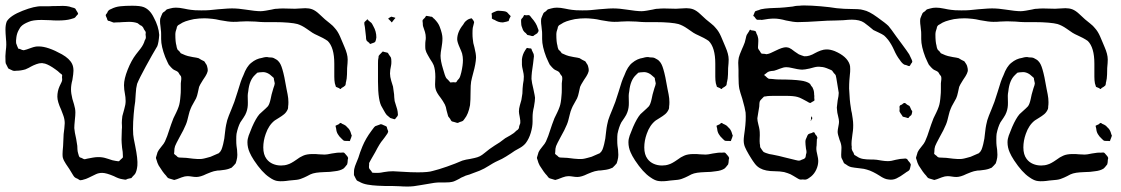

<svg xmlns="http://www.w3.org/2000/svg" viewBox="-23 -617 4105 703"><path d="M553 -448Q535 -418 511 -374Q487 -330 479 -310Q475 -295 474 -274.5Q473 -254 472 -245Q469 -228 466.5 -199Q464 -170 464 -145Q464 -122 467 -108Q468 -102 472 -83Q482 -34 480 -11Q478 9 472 19Q471 21 463 29L458 35Q455 36 450.5 36.5Q446 37 444 38Q442 39 440 40Q438 41 436 41Q433 41 430 40Q427 39 424 39Q411 37 394 28Q366 16 351 16Q339 16 329 20.5Q319 25 301 34Q294 38 278 42L270 43Q268 42 260 37Q254 35 252 33Q249 31 247.5 28.5Q246 26 245 25Q233 5 231 2Q227 -4 218.5 -16.5Q210 -29 207 -40Q206 -44 206 -53Q206 -62 208 -82L210 -126Q211 -134 212.5 -146.5Q214 -159 214 -166Q214 -181 208 -196.5Q202 -212 201 -215Q187 -245 187 -263Q187 -283 195 -301Q197 -306 200 -311.5Q203 -317 204 -321Q205 -324 204.5 -328.5Q204 -333 204 -335Q204 -336 204.5 -339Q205 -342 204 -343Q203 -345 200.5 -346.5Q198 -348 197 -349Q189 -357 180 -363Q158 -379 142 -384Q139 -384 136 -385Q133 -386 131 -386Q120 -386 110 -382Q104 -380 99 -377.5Q94 -375 90 -373Q84 -369 70 -363Q53 -358 37 -358Q35 -358 31.5 -357.5Q28 -357 26 -358Q24 -358 20.5 -360Q17 -362 14 -363Q13 -364 11 -364.5Q9 -365 7 -367L3 -375L-2 -385Q-3 -389 -3 -399Q-4 -409 -2 -429Q0 -445 0 -453Q0 -466 -1 -473Q-3 -497 -3 -509Q-3 -527 2 -539Q15 -560 59.5 -577.5Q104 -595 129 -594H155Q168 -595 193 -595Q223 -597 240 -590Q241 -590 246 -588.5Q251 -587 253 -585L257 -578Q258 -577 260.5 -572.5Q263 -568 263 -566Q262 -564 255 -557Q255 -556 253 -554Q251 -552 249 -551Q247 -550 236 -547Q219 -542 189 -542Q172 -542 162 -543L129 -544Q97 -544 82 -537Q62 -529 54 -520Q52 -519 45 -506Q39 -495 37 -481Q35 -467 36 -459L40 -448Q41 -447 42 -443.5Q43 -440 44 -439Q45 -438 49 -438Q59 -433 64 -433Q66 -433 75 -436Q81 -438 90.5 -441.5Q100 -445 106 -446Q110 -447 119 -447Q152 -447 204 -418Q232 -402 241 -383Q246 -373 246 -358Q246 -348 242 -324Q237 -306 237 -290Q237 -275 242 -255Q243 -251 248 -235Q253 -219 253 -205Q253 -195 251 -177Q249 -157 249 -148Q250 -134 256 -108L260 -83Q260 -79 260.5 -70.5Q261 -62 263 -56Q266 -44 268 -42Q269 -41 271.5 -40Q274 -39 275 -39L285 -34Q290 -34 296 -36Q300 -37 317.5 -40Q335 -43 350 -41Q358 -40 364 -38Q370 -36 374 -35Q390 -29 400 -28Q402 -28 406.5 -27Q411 -26 413 -27Q413 -27 419 -33Q420 -34 423 -36.5Q426 -39 427 -41V-45Q427 -61 424 -76Q422 -96 422 -106L423 -142Q424 -151 423.5 -157Q423 -163 423 -167Q423 -176 425 -192Q427 -201 432 -217.5Q437 -234 437 -247Q437 -261 434 -276Q433 -281 432 -288.5Q431 -296 431 -305Q431 -328 444.5 -362Q458 -396 475 -418Q480 -424 491.5 -439Q503 -454 507 -469Q511 -475 511 -479Q511 -486 510 -490Q510 -492 510.5 -495.5Q511 -499 510 -501Q510 -501 504 -510Q502 -516 499 -519Q496 -523 490 -525L481 -532Q468 -537 449 -537L425 -536Q417 -535 402 -535Q400 -535 396.5 -534.5Q393 -534 391 -535Q385 -537 378 -540Q377 -540 374.5 -540.5Q372 -541 371 -543Q370 -544 369 -548Q368 -552 367 -553Q364 -559 364 -562Q364 -563 366 -565.5Q368 -568 369 -569Q372 -577 375 -579Q378 -582 384 -584Q399 -592 417.5 -594Q436 -596 461 -596Q490 -596 503 -591Q526 -582 540 -553Q558 -520 560 -489Q558 -461 553 -448Z M1235 0Q1223 8 1203 10Q1185 13 1167 13Q1163 13 1148.5 14Q1134 15 1123 18Q1115 20 1101 28Q1089 34 1083 36Q1072 41 1057 42Q1042 43 1036 44Q1010 48 995 46Q981 45 963 32Q936 14 907 -30Q896 -47 891 -59Q883 -77 883 -96Q883 -108 887.5 -120.5Q892 -133 900 -152Q914 -184 927 -199L950 -220Q958 -228 958 -228Q964 -236 968 -255Q970 -268 978 -294Q983 -307 983 -312Q983 -314 980 -326Q980 -330 979 -332Q977 -334 974.5 -336Q972 -338 971 -339Q959 -351 943 -353H940L926 -352Q925 -351 923 -351.5Q921 -352 920 -351Q919 -351 910 -342Q890 -323 886 -283Q884 -273 884 -266Q884 -261 884.5 -241.5Q885 -222 879 -206Q876 -197 868.5 -186Q861 -175 857 -169Q848 -152 843 -127Q842 -120 842 -105Q842 -91 843 -83Q844 -77 845 -68.5Q846 -60 846 -50Q846 -40 843 -29L840 -19L833 -11Q825 -3 825 -3Q823 -2 815 1Q804 5 782 7Q778 7 773 7.5Q768 8 760 10Q752 12 733 20Q711 31 696 31Q688 31 679.5 29.5Q671 28 663 28Q654 28 642 32.5Q630 37 625 39Q616 42 615 42Q614 42 605 39L595 36Q592 35 589 31.5Q586 28 585 26Q574 15 558 -11Q553 -20 550 -32Q548 -36 548 -40Q548 -41 551 -50L554 -60Q557 -67 567 -79Q578 -92 581 -99Q589 -116 598 -145Q602 -158 612 -184Q616 -192 622 -204.5Q628 -217 631 -226Q636 -239 638 -268Q639 -276 639 -290V-312Q642 -330 640 -336Q640 -338 637.5 -340.5Q635 -343 634 -345Q631 -351 629 -353Q626 -356 620 -358.5Q614 -361 610 -364Q604 -369 595 -380Q593 -383 582 -408Q567 -447 567 -474V-491Q567 -502 566 -507Q566 -512 564.5 -521.5Q563 -531 563 -539Q563 -546 564 -550L568 -560Q571 -568 572 -569Q573 -571 581 -576Q587 -583 589 -583Q591 -584 594.5 -584.5Q598 -585 600 -586Q610 -589 621 -589Q634 -589 650.5 -585.5Q667 -582 676 -581Q688 -579 714 -579Q735 -579 745 -580L775 -583Q817 -587 837 -586Q847 -586 875 -582Q913 -576 931 -576Q938 -576 950 -578Q964 -580 972 -582Q976 -583 981 -584Q986 -585 993 -585Q1000 -586 1014 -586L1057 -585Q1066 -585 1075.5 -586Q1085 -587 1095 -587Q1109 -587 1120 -583Q1133 -578 1147 -564.5Q1161 -551 1167 -546Q1174 -540 1185.5 -531Q1197 -522 1203 -514Q1214 -502 1222 -483.5Q1230 -465 1232 -460Q1233 -457 1238.5 -444.5Q1244 -432 1247 -420.5Q1250 -409 1250 -399Q1250 -388 1248 -368Q1248 -361 1247.5 -344.5Q1247 -328 1244 -317Q1243 -315 1243 -311.5Q1243 -308 1241 -304Q1236 -299 1228 -295Q1224 -291 1224 -291Q1222 -291 1221 -292Q1220 -293 1219 -294Q1208 -298 1207 -299Q1206 -301 1205 -305.5Q1204 -310 1203 -312Q1201 -323 1201 -336Q1201 -349 1201 -353V-384Q1201 -443 1177 -467Q1170 -472 1159 -478Q1152 -482 1140.5 -487Q1129 -492 1121 -497Q1115 -501 1098.5 -512.5Q1082 -524 1066 -529Q1055 -532 1033 -534Q1010 -536 982 -536Q954 -536 945 -536Q934 -536 912 -538L881 -539L855 -538Q847 -537 831 -537Q815 -537 783 -543Q766 -547 755 -548Q735 -550 726 -550Q707 -550 687 -547Q668 -543 656.5 -539Q645 -535 635 -528Q633 -527 630.5 -525.5Q628 -524 627 -522Q624 -519 624 -514Q619 -501 619 -491Q619 -463 623 -450Q623 -448 624 -444Q625 -440 626 -438Q627 -434 633 -430L639 -422Q641 -421 655 -415Q661 -412 683 -408Q697 -406 704 -404L714 -398L724 -393Q726 -392 728 -388Q730 -384 732 -382Q735 -378 737 -367Q737 -365 737.5 -362Q738 -359 737 -355Q736 -351 734.5 -348Q733 -345 732 -343Q731 -340 720 -324Q708 -305 706 -299Q704 -291 701.5 -278.5Q699 -266 695 -257Q691 -249 684.5 -238Q678 -227 675 -219Q671 -210 668 -197Q665 -184 663 -177Q660 -164 648 -140Q642 -128 634 -114Q621 -90 618 -82Q615 -74 615 -60Q615 -59 614.5 -56.5Q614 -54 615 -53Q617 -51 618.5 -50Q620 -49 621 -48Q623 -47 625 -44.5Q627 -42 630 -41Q632 -40 638 -40L659 -39Q666 -38 684 -36Q702 -34 715 -35Q723 -36 733.5 -39Q744 -42 748 -43L771 -53L778 -56Q785 -62 788 -69.5Q791 -77 794 -89Q799 -108 801 -133Q803 -151 805 -160Q808 -177 815 -194Q822 -211 824 -216L835 -244L847 -281Q859 -323 868 -341Q880 -374 897 -387Q915 -402 936 -405Q952 -410 961 -407Q964 -407 970.5 -406.5Q977 -406 980 -404Q984 -402 989 -399Q994 -396 997 -392Q1005 -384 1011 -363Q1018 -340 1026 -292Q1027 -287 1030 -272Q1033 -257 1033 -243Q1033 -233 1032 -228Q1032 -221 1031 -218Q1026 -206 1017.5 -199Q1009 -192 999 -186Q989 -180 983 -176Q961 -159 950 -127Q941 -102 941 -77Q941 -51 953 -35Q962 -23 976 -17Q990 -11 1006 -11Q1020 -11 1031 -15Q1042 -18 1062 -32Q1075 -42 1087 -47Q1100 -53 1122 -53Q1137 -53 1144 -52L1166 -51Q1174 -51 1192 -55Q1214 -59 1224 -58Q1226 -58 1231 -58.5Q1236 -59 1238 -57Q1240 -55 1242 -52.5Q1244 -50 1245 -49Q1246 -48 1248 -45.5Q1250 -43 1251 -40Q1252 -39 1251.5 -37.5Q1251 -36 1251 -35Q1250 -32 1250 -27Q1250 -22 1248 -15Q1238 -2 1235 0ZM1257 -141Q1259 -138 1260 -135Q1261 -132 1262 -129Q1262 -127 1265 -121Q1265 -119 1263 -114Q1261 -109 1260 -106Q1259 -105 1259 -103.5Q1259 -102 1258 -101Q1256 -100 1254.5 -100.5Q1253 -101 1252 -101H1244Q1238 -101 1236 -102Q1235 -102 1228 -109Q1209 -126 1208 -145Q1208 -147 1206.5 -151.5Q1205 -156 1206 -157Q1207 -158 1211.5 -159.5Q1216 -161 1217 -162Q1222 -167 1224 -167Q1226 -167 1229 -164Q1237 -161 1244 -156Q1246 -153 1250.5 -149Q1255 -145 1257 -141Z M1832 -573Q1834 -572 1836.5 -569Q1839 -566 1840 -565Q1847 -558 1847 -558L1843 -550Q1842 -549 1841 -545Q1840 -541 1839 -540Q1838 -539 1836 -539Q1834 -539 1833 -538Q1821 -535 1819 -535H1816Q1802 -535 1788 -544Q1787 -544 1783 -546Q1779 -548 1778 -549V-558L1777 -567Q1777 -569 1780 -570Q1783 -571 1784 -572Q1787 -573 1790 -574.5Q1793 -576 1796 -577Q1801 -578 1805 -577.5Q1809 -577 1813 -577Q1816 -577 1822.5 -576Q1829 -575 1832 -573ZM1933 -488Q1930 -485 1929 -485H1927Q1922 -485 1918 -487L1908 -489L1902 -496Q1897 -499 1894 -504Q1892 -506 1890.5 -511Q1889 -516 1888 -518Q1885 -524 1885 -537V-545Q1886 -548 1892 -554L1896 -562L1904 -561Q1906 -561 1910 -561.5Q1914 -562 1915 -561Q1918 -559 1920 -556Q1922 -553 1923 -552Q1941 -532 1946 -514Q1949 -508 1949 -504Q1949 -502 1944 -495ZM1713 -536 1712 -531 1708 -515Q1707 -508 1707 -495Q1707 -482 1708 -475Q1709 -459 1714 -444Q1720 -420 1720 -406Q1719 -383 1710 -351Q1704 -329 1702 -318Q1700 -306 1700 -283Q1700 -249 1698 -232Q1692 -199 1678 -182Q1677 -181 1675 -178Q1673 -175 1671 -174Q1670 -173 1660 -170Q1658 -169 1656 -168Q1654 -167 1651 -167Q1650 -167 1641 -170Q1639 -171 1635.5 -171.5Q1632 -172 1631 -173Q1629 -174 1625 -182L1618 -191Q1617 -194 1612 -213Q1610 -226 1606 -234Q1603 -240 1598.5 -247Q1594 -254 1591 -258Q1575 -278 1572 -291Q1570 -297 1570 -308L1571 -335Q1571 -361 1565 -378Q1562 -386 1551 -402Q1549 -406 1543 -416Q1537 -426 1535 -435Q1534 -439 1534 -449Q1534 -462 1535 -468Q1536 -472 1536 -479Q1536 -490 1533 -500Q1532 -504 1529.5 -510.5Q1527 -517 1526 -521Q1525 -524 1525 -532L1524 -541Q1524 -544 1528.5 -548Q1533 -552 1534 -554Q1535 -555 1535.5 -556.5Q1536 -558 1538 -559L1550 -557Q1552 -556 1555 -556Q1558 -556 1559 -555Q1561 -554 1563 -551.5Q1565 -549 1567 -548Q1582 -533 1587 -519Q1597 -493 1597 -477Q1597 -467 1596 -459Q1595 -451 1594 -445Q1590 -423 1590 -413Q1590 -394 1599 -365Q1606 -339 1611 -331Q1611 -331 1619 -323L1626 -315L1637 -316Q1638 -316 1642 -315.5Q1646 -315 1647 -316Q1649 -317 1652 -323Q1659 -330 1660 -333Q1662 -337 1663.5 -343Q1665 -349 1666 -352Q1672 -378 1672 -397Q1672 -409 1669 -421Q1666 -430 1661 -441Q1651 -463 1651 -473Q1651 -500 1673 -527Q1674 -529 1677 -533.5Q1680 -538 1683 -540Q1691 -548 1704 -550Q1705 -549 1708.5 -544.5Q1712 -540 1713 -536ZM1421 -553Q1422 -552 1423 -552.5Q1424 -553 1424 -552Q1425 -551 1423.5 -549.5Q1422 -548 1421 -547Q1418 -544 1414 -538L1412 -535Q1411 -535 1409.5 -536.5Q1408 -538 1408 -539Q1400 -547 1400 -547Q1398 -547 1398 -548Q1398 -548 1400 -550Q1403 -553 1410 -556ZM1350 -463Q1348 -461 1338 -458Q1334 -456 1333 -456Q1332 -456 1330.5 -457.5Q1329 -459 1329 -460Q1327 -462 1324 -464Q1321 -466 1319 -469Q1317 -473 1317 -483Q1316 -492 1315 -500.5Q1314 -509 1313 -518Q1310 -531 1311 -535Q1312 -537 1315.5 -540Q1319 -543 1320 -544Q1320 -546 1322 -546Q1324 -546 1326 -542L1337 -533Q1339 -531 1344 -521Q1355 -502 1355 -480Q1355 -478 1353.5 -471.5Q1352 -465 1350 -463ZM1932 -226Q1927 -206 1927 -188V-172Q1927 -153 1920.5 -131Q1914 -109 1902 -93Q1893 -82 1879 -74.5Q1865 -67 1862 -65Q1856 -61 1848 -55.5Q1840 -50 1830 -44Q1820 -37 1791 -24Q1783 -20 1767 -10Q1750 1 1733 8Q1729 10 1701 20Q1697 22 1689 24Q1681 26 1676 29Q1670 31 1665.5 33.5Q1661 36 1658 38Q1654 40 1646 44Q1638 48 1632 49Q1624 51 1608 51H1587Q1570 51 1540 57L1516 61Q1491 66 1470 66Q1451 66 1442 65L1412 64H1387Q1381 64 1360.5 63Q1340 62 1323 59Q1305 56 1292 48Q1286 46 1283 43Q1282 42 1279 36Q1278 33 1276 30Q1274 27 1273 24V18Q1273 6 1274 2Q1276 -8 1281.5 -20.5Q1287 -33 1289 -39Q1291 -46 1295.5 -59Q1300 -72 1304 -81Q1316 -110 1337 -138Q1339 -140 1343 -146Q1347 -152 1351 -155Q1354 -156 1358 -157.5Q1362 -159 1365 -160Q1366 -160 1369 -161.5Q1372 -163 1373 -162Q1375 -162 1383 -158Q1384 -158 1388 -156Q1392 -154 1393 -153L1395 -145Q1395 -144 1397 -140Q1399 -136 1398 -134Q1397 -131 1396 -129Q1395 -127 1394 -126Q1386 -114 1378 -104Q1368 -93 1351 -60L1336 -34Q1335 -32 1333 -28.5Q1331 -25 1329 -21Q1328 -18 1328.5 -15.5Q1329 -13 1328 -10V-4Q1328 1 1337 10Q1339 15 1340 15Q1343 16 1354 16H1358Q1366 16 1372 15Q1378 14 1383 13Q1400 10 1416 10Q1423 10 1452 12Q1481 14 1507 14Q1546 14 1561 9Q1582 4 1613.5 -7Q1645 -18 1670 -29Q1683 -33 1698 -35Q1703 -36 1714.5 -38.5Q1726 -41 1734 -45Q1742 -49 1752 -57.5Q1762 -66 1769 -71Q1771 -73 1788 -84L1807 -96L1827 -111Q1832 -114 1845.5 -121.5Q1859 -129 1867 -138Q1874 -142 1876 -146Q1878 -150 1878 -155L1882 -166Q1883 -174 1880 -188.5Q1877 -203 1877 -209Q1877 -219 1880.5 -231.5Q1884 -244 1886 -251L1889 -270Q1890 -274 1890 -282Q1890 -291 1892 -309Q1895 -323 1895 -337Q1895 -345 1891.5 -359.5Q1888 -374 1888 -380V-400Q1890 -418 1900 -433Q1901 -434 1903 -437.5Q1905 -441 1906 -441Q1907 -442 1910 -441Q1913 -440 1914 -440Q1921 -440 1922 -439Q1924 -437 1924 -434Q1925 -431 1927.5 -426.5Q1930 -422 1931 -419L1932 -411Q1932 -409 1929 -385Q1923 -349 1923 -328Q1924 -315 1930 -291Q1936 -263 1936 -259Q1936 -248 1932 -226ZM1393 -196Q1388 -202 1383 -211.5Q1378 -221 1376 -224Q1361 -246 1361 -318V-368V-385Q1361 -397 1362 -402Q1363 -404 1363 -408Q1363 -412 1364 -413Q1365 -415 1374 -424Q1378 -428 1378 -428Q1379 -429 1380.5 -428Q1382 -427 1383 -427Q1385 -426 1389.5 -425.5Q1394 -425 1396 -424Q1398 -423 1401 -417L1408 -407Q1410 -403 1410 -391Q1410 -382 1409 -378Q1405 -360 1405 -348Q1405 -336 1409.5 -321Q1414 -306 1416 -300Q1418 -289 1420 -271Q1420 -263 1422 -247Q1424 -239 1428 -227.5Q1432 -216 1433 -208L1434 -197Q1434 -192 1425 -183Q1425 -181 1423 -181Q1422 -180 1421 -180.5Q1420 -181 1419 -181L1406 -185Q1403 -188 1399.5 -190.5Q1396 -193 1393 -196Z M2630 0Q2618 8 2598 10Q2580 13 2562 13Q2558 13 2543.5 14Q2529 15 2518 18Q2510 20 2496 28Q2484 34 2478 36Q2467 41 2452 42Q2437 43 2431 44Q2405 48 2390 46Q2376 45 2358 32Q2331 14 2302 -30Q2291 -47 2286 -59Q2278 -77 2278 -96Q2278 -108 2282.5 -120.5Q2287 -133 2295 -152Q2309 -184 2322 -199L2345 -220Q2353 -228 2353 -228Q2359 -236 2363 -255Q2365 -268 2373 -294Q2378 -307 2378 -312Q2378 -314 2375 -326Q2375 -330 2374 -332Q2372 -334 2369.5 -336Q2367 -338 2366 -339Q2354 -351 2338 -353H2335L2321 -352Q2320 -351 2318 -351.5Q2316 -352 2315 -351Q2314 -351 2305 -342Q2285 -323 2281 -283Q2279 -273 2279 -266Q2279 -261 2279.5 -241.5Q2280 -222 2274 -206Q2271 -197 2263.5 -186Q2256 -175 2252 -169Q2243 -152 2238 -127Q2237 -120 2237 -105Q2237 -91 2238 -83Q2239 -77 2240 -68.5Q2241 -60 2241 -50Q2241 -40 2238 -29L2235 -19L2228 -11Q2220 -3 2220 -3Q2218 -2 2210 1Q2199 5 2177 7Q2173 7 2168 7.5Q2163 8 2155 10Q2147 12 2128 20Q2106 31 2091 31Q2083 31 2074.5 29.5Q2066 28 2058 28Q2049 28 2037 32.5Q2025 37 2020 39Q2011 42 2010 42Q2009 42 2000 39L1990 36Q1987 35 1984 31.5Q1981 28 1980 26Q1969 15 1953 -11Q1948 -20 1945 -32Q1943 -36 1943 -40Q1943 -41 1946 -50L1949 -60Q1952 -67 1962 -79Q1973 -92 1976 -99Q1984 -116 1993 -145Q1997 -158 2007 -184Q2011 -192 2017 -204.5Q2023 -217 2026 -226Q2031 -239 2033 -268Q2034 -276 2034 -290V-312Q2037 -330 2035 -336Q2035 -338 2032.5 -340.5Q2030 -343 2029 -345Q2026 -351 2024 -353Q2021 -356 2015 -358.5Q2009 -361 2005 -364Q1999 -369 1990 -380Q1988 -383 1977 -408Q1962 -447 1962 -474V-491Q1962 -502 1961 -507Q1961 -512 1959.5 -521.5Q1958 -531 1958 -539Q1958 -546 1959 -550L1963 -560Q1966 -568 1967 -569Q1968 -571 1976 -576Q1982 -583 1984 -583Q1986 -584 1989.5 -584.5Q1993 -585 1995 -586Q2005 -589 2016 -589Q2029 -589 2045.5 -585.5Q2062 -582 2071 -581Q2083 -579 2109 -579Q2130 -579 2140 -580L2170 -583Q2212 -587 2232 -586Q2242 -586 2270 -582Q2308 -576 2326 -576Q2333 -576 2345 -578Q2359 -580 2367 -582Q2371 -583 2376 -584Q2381 -585 2388 -585Q2395 -586 2409 -586L2452 -585Q2461 -585 2470.5 -586Q2480 -587 2490 -587Q2504 -587 2515 -583Q2528 -578 2542 -564.5Q2556 -551 2562 -546Q2569 -540 2580.5 -531Q2592 -522 2598 -514Q2609 -502 2617 -483.5Q2625 -465 2627 -460Q2628 -457 2633.5 -444.5Q2639 -432 2642 -420.5Q2645 -409 2645 -399Q2645 -388 2643 -368Q2643 -361 2642.5 -344.5Q2642 -328 2639 -317Q2638 -315 2638 -311.5Q2638 -308 2636 -304Q2631 -299 2623 -295Q2619 -291 2619 -291Q2617 -291 2616 -292Q2615 -293 2614 -294Q2603 -298 2602 -299Q2601 -301 2600 -305.5Q2599 -310 2598 -312Q2596 -323 2596 -336Q2596 -349 2596 -353V-384Q2596 -443 2572 -467Q2565 -472 2554 -478Q2547 -482 2535.5 -487Q2524 -492 2516 -497Q2510 -501 2493.5 -512.5Q2477 -524 2461 -529Q2450 -532 2428 -534Q2405 -536 2377 -536Q2349 -536 2340 -536Q2329 -536 2307 -538L2276 -539L2250 -538Q2242 -537 2226 -537Q2210 -537 2178 -543Q2161 -547 2150 -548Q2130 -550 2121 -550Q2102 -550 2082 -547Q2063 -543 2051.5 -539Q2040 -535 2030 -528Q2028 -527 2025.5 -525.5Q2023 -524 2022 -522Q2019 -519 2019 -514Q2014 -501 2014 -491Q2014 -463 2018 -450Q2018 -448 2019 -444Q2020 -440 2021 -438Q2022 -434 2028 -430L2034 -422Q2036 -421 2050 -415Q2056 -412 2078 -408Q2092 -406 2099 -404L2109 -398L2119 -393Q2121 -392 2123 -388Q2125 -384 2127 -382Q2130 -378 2132 -367Q2132 -365 2132.5 -362Q2133 -359 2132 -355Q2131 -351 2129.5 -348Q2128 -345 2127 -343Q2126 -340 2115 -324Q2103 -305 2101 -299Q2099 -291 2096.5 -278.5Q2094 -266 2090 -257Q2086 -249 2079.5 -238Q2073 -227 2070 -219Q2066 -210 2063 -197Q2060 -184 2058 -177Q2055 -164 2043 -140Q2037 -128 2029 -114Q2016 -90 2013 -82Q2010 -74 2010 -60Q2010 -59 2009.5 -56.5Q2009 -54 2010 -53Q2012 -51 2013.5 -50Q2015 -49 2016 -48Q2018 -47 2020 -44.5Q2022 -42 2025 -41Q2027 -40 2033 -40L2054 -39Q2061 -38 2079 -36Q2097 -34 2110 -35Q2118 -36 2128.5 -39Q2139 -42 2143 -43L2166 -53L2173 -56Q2180 -62 2183 -69.5Q2186 -77 2189 -89Q2194 -108 2196 -133Q2198 -151 2200 -160Q2203 -177 2210 -194Q2217 -211 2219 -216L2230 -244L2242 -281Q2254 -323 2263 -341Q2275 -374 2292 -387Q2310 -402 2331 -405Q2347 -410 2356 -407Q2359 -407 2365.5 -406.5Q2372 -406 2375 -404Q2379 -402 2384 -399Q2389 -396 2392 -392Q2400 -384 2406 -363Q2413 -340 2421 -292Q2422 -287 2425 -272Q2428 -257 2428 -243Q2428 -233 2427 -228Q2427 -221 2426 -218Q2421 -206 2412.5 -199Q2404 -192 2394 -186Q2384 -180 2378 -176Q2356 -159 2345 -127Q2336 -102 2336 -77Q2336 -51 2348 -35Q2357 -23 2371 -17Q2385 -11 2401 -11Q2415 -11 2426 -15Q2437 -18 2457 -32Q2470 -42 2482 -47Q2495 -53 2517 -53Q2532 -53 2539 -52L2561 -51Q2569 -51 2587 -55Q2609 -59 2619 -58Q2621 -58 2626 -58.5Q2631 -59 2633 -57Q2635 -55 2637 -52.5Q2639 -50 2640 -49Q2641 -48 2643 -45.5Q2645 -43 2646 -40Q2647 -39 2646.5 -37.5Q2646 -36 2646 -35Q2645 -32 2645 -27Q2645 -22 2643 -15Q2633 -2 2630 0ZM2652 -141Q2654 -138 2655 -135Q2656 -132 2657 -129Q2657 -127 2660 -121Q2660 -119 2658 -114Q2656 -109 2655 -106Q2654 -105 2654 -103.5Q2654 -102 2653 -101Q2651 -100 2649.5 -100.5Q2648 -101 2647 -101H2639Q2633 -101 2631 -102Q2630 -102 2623 -109Q2604 -126 2603 -145Q2603 -147 2601.5 -151.5Q2600 -156 2601 -157Q2602 -158 2606.5 -159.5Q2611 -161 2612 -162Q2617 -167 2619 -167Q2621 -167 2624 -164Q2632 -161 2639 -156Q2641 -153 2645.5 -149Q2650 -145 2652 -141Z M2748 -545Q2745 -547 2739 -556Q2735 -558 2735 -560L2737 -564Q2738 -566 2739.5 -570.5Q2741 -575 2743 -576Q2744 -577 2745.5 -577Q2747 -577 2748 -578Q2753 -579 2763 -583Q2777 -586 2794.5 -587Q2812 -588 2817 -588Q2829 -588 2851 -590L2879 -593Q2883 -594 2889 -595Q2895 -596 2904 -596Q2909 -597 2922 -597Q2947 -597 2981.5 -594Q3016 -591 3040 -587Q3068 -584 3096 -584Q3102 -584 3116 -583.5Q3130 -583 3139 -580Q3159 -576 3189 -554Q3220 -532 3230 -522Q3238 -513 3259 -483Q3265 -474 3279 -456Q3299 -429 3306 -418Q3308 -414 3315 -399Q3315 -398 3316.5 -395Q3318 -392 3317 -391Q3317 -389 3315.5 -387Q3314 -385 3313 -384Q3309 -376 3307 -375H3306Q3303 -375 3297 -378Q3295 -379 3291.5 -379.5Q3288 -380 3287 -381Q3279 -386 3272 -397Q3260 -412 3250 -435Q3241 -455 3229 -471Q3220 -482 3214 -487Q3207 -492 3195 -497.5Q3183 -503 3175 -507Q3174 -508 3158 -521L3141 -534Q3125 -545 3096 -545Q3085 -545 3065 -543L3038 -542Q3009 -542 2968 -539Q2952 -538 2933.5 -537Q2915 -536 2898 -536Q2883 -536 2855 -542Q2830 -549 2811 -549Q2793 -549 2766 -544Q2762 -545 2756.5 -544.5Q2751 -544 2748 -545ZM3307 5Q3305 8 3299.5 11Q3294 14 3292 16Q3273 30 3259 36.5Q3245 43 3229 40Q3216 39 3197 26Q3186 19 3174 13Q3162 7 3151 4Q3143 1 3123 -1Q3104 -3 3094.5 -5Q3085 -7 3076 -14Q3069 -18 3067 -20Q3066 -22 3063 -29L3058 -39Q3057 -43 3057 -51L3058 -76Q3058 -89 3051 -105Q3044 -126 3044 -134Q3044 -141 3046.5 -153Q3049 -165 3049 -171Q3049 -179 3045.5 -192.5Q3042 -206 3042 -212L3041 -223Q3041 -225 3044 -249Q3048 -267 3048 -277Q3048 -279 3042 -314Q3039 -334 3037 -341Q3035 -345 3032.5 -347Q3030 -349 3029 -351L3024 -358Q3022 -360 3018 -361.5Q3014 -363 3012 -364Q2994 -372 2983 -372Q2971 -374 2958 -370.5Q2945 -367 2941 -366Q2923 -362 2914 -362Q2908 -362 2896 -364Q2889 -365 2877 -368Q2865 -371 2856 -371Q2846 -371 2832.5 -365.5Q2819 -360 2811 -358Q2808 -358 2801 -357Q2794 -356 2790 -354Q2786 -352 2783.5 -349.5Q2781 -347 2779 -346Q2778 -345 2777 -344.5Q2776 -344 2775 -343Q2775 -342 2776.5 -340.5Q2778 -339 2779 -339Q2787 -331 2791 -329Q2794 -328 2802 -328Q2820 -326 2828 -326Q2882 -326 2909 -322Q2918 -321 2927.5 -318Q2937 -315 2943 -310Q2944 -309 2947 -303Q2953 -297 2954 -292Q2958 -284 2958 -270Q2959 -266 2958.5 -262Q2958 -258 2959 -254V-249Q2957 -247 2949 -243Q2948 -242 2946.5 -241Q2945 -240 2944 -240Q2940 -240 2931 -246Q2925 -249 2915 -254.5Q2905 -260 2897 -262Q2883 -266 2855 -266H2812Q2794 -266 2785 -265Q2783 -264 2779.5 -264Q2776 -264 2774 -263Q2770 -259 2770 -259Q2761 -250 2760 -248Q2758 -245 2757.5 -237.5Q2757 -230 2757 -227Q2756 -219 2753.5 -206Q2751 -193 2750 -184Q2750 -175 2753.5 -162Q2757 -149 2758 -141Q2759 -135 2759 -122Q2759 -117 2758.5 -109Q2758 -101 2759 -90Q2760 -87 2760 -83Q2760 -79 2761 -77Q2761 -77 2767 -68Q2768 -67 2770 -64Q2772 -61 2774 -60Q2775 -59 2777.5 -58.5Q2780 -58 2781 -57Q2794 -52 2805 -51Q2831 -46 2849 -41L2890 -31Q2901 -28 2904 -29Q2906 -29 2908 -30Q2910 -31 2912 -32Q2922 -35 2924 -38Q2926 -39 2927 -44Q2928 -49 2928 -51Q2930 -57 2930 -60Q2930 -65 2928 -73Q2926 -89 2926 -96V-101Q2926 -105 2931 -115Q2931 -116 2933 -120Q2935 -124 2936 -125Q2940 -128 2949 -130Q2950 -131 2952.5 -132Q2955 -133 2957 -133Q2959 -133 2963 -124Q2968 -120 2969 -115Q2971 -112 2968 -107L2967 -84Q2966 -80 2966 -71Q2966 -65 2969.5 -50.5Q2973 -36 2973 -28Q2973 -12 2966 3.5Q2959 19 2947 29Q2943 32 2938 35.5Q2933 39 2929 40Q2926 41 2921.5 40.5Q2917 40 2915 40Q2913 40 2911 40.5Q2909 41 2906 40Q2904 40 2901.5 38.5Q2899 37 2897 36Q2893 34 2882 27Q2871 20 2861 17Q2858 16 2848 13Q2832 10 2815 10Q2779 10 2760 -1Q2749 -7 2741 -17.5Q2733 -28 2727 -38Q2721 -48 2719 -51Q2709 -68 2704.5 -79Q2700 -90 2700 -103Q2700 -110 2701.5 -121.5Q2703 -133 2704 -140Q2709 -178 2707 -205Q2705 -220 2695 -255Q2687 -279 2684 -292Q2681 -307 2681 -338V-361L2680 -387Q2680 -394 2682 -406Q2684 -415 2694 -438Q2698 -446 2704 -462Q2706 -468 2707.5 -476Q2709 -484 2711 -489Q2713 -493 2720 -503Q2722 -508 2723 -508Q2724 -509 2725.5 -507.5Q2727 -506 2728 -506Q2730 -506 2736 -505Q2742 -504 2744 -502Q2745 -501 2746 -497Q2747 -493 2748 -492Q2749 -490 2750.5 -486.5Q2752 -483 2752 -481Q2754 -475 2753.5 -466.5Q2753 -458 2753 -455Q2753 -452 2752.5 -447Q2752 -442 2753 -439Q2755 -435 2759 -430Q2762 -424 2765 -421Q2767 -420 2775 -420Q2778 -420 2781 -419Q2784 -418 2786 -419Q2788 -419 2792.5 -420.5Q2797 -422 2799 -423Q2802 -424 2818 -432Q2842 -444 2855 -444Q2858 -444 2866 -442Q2868 -441 2870.5 -439.5Q2873 -438 2875 -437Q2880 -433 2887 -428Q2894 -423 2902 -418L2915 -413Q2917 -413 2918.5 -412Q2920 -411 2923 -411Q2940 -410 2962 -423Q2966 -425 2971 -427.5Q2976 -430 2982 -432Q2994 -436 3002 -436H3005Q3017 -436 3033 -430Q3078 -411 3088 -381Q3090 -376 3090 -364Q3090 -352 3089 -346Q3088 -337 3087 -323.5Q3086 -310 3086 -293Q3088 -247 3092 -225Q3094 -209 3096 -203Q3097 -197 3099 -183.5Q3101 -170 3101 -159Q3101 -147 3100 -138.5Q3099 -130 3098 -124Q3094 -98 3095 -84Q3096 -81 3095.5 -77Q3095 -73 3096 -70Q3097 -65 3102 -58L3105 -50L3115 -44Q3125 -37 3137.5 -35Q3150 -33 3164 -33Q3178 -33 3187 -32Q3193 -31 3205.5 -29Q3218 -27 3228 -27Q3240 -27 3257 -32Q3275 -36 3285 -36Q3286 -36 3290.5 -36.5Q3295 -37 3297 -35Q3299 -35 3302 -29Q3310 -21 3312 -14Q3309 2 3307 5ZM3306 -189Q3304 -185 3303 -185Q3301 -184 3294 -187Q3292 -188 3288 -188.5Q3284 -189 3283 -190Q3281 -191 3281 -192Q3281 -193 3280 -194Q3272 -205 3271 -208Q3270 -210 3270.5 -213.5Q3271 -217 3271 -219Q3271 -220 3270.5 -224Q3270 -228 3272 -230Q3272 -231 3275 -232.5Q3278 -234 3279 -234Q3285 -240 3289 -240Q3292 -240 3298 -234Q3306 -230 3307 -229Q3309 -226 3314 -214Q3317 -211 3317 -210V-208Q3317 -204 3314 -196ZM2948 -179Q2948 -178 2947 -176Q2946 -174 2945 -175Q2944 -175 2946 -177L2947 -188Q2947 -191 2948 -191Q2952 -186 2951 -183Z M4018 0Q4006 8 3986 10Q3968 13 3950 13Q3946 13 3931.5 14Q3917 15 3906 18Q3898 20 3884 28Q3872 34 3866 36Q3855 41 3840 42Q3825 43 3819 44Q3793 48 3778 46Q3764 45 3746 32Q3719 14 3690 -30Q3679 -47 3674 -59Q3666 -77 3666 -96Q3666 -108 3670.5 -120.5Q3675 -133 3683 -152Q3697 -184 3710 -199L3733 -220Q3741 -228 3741 -228Q3747 -236 3751 -255Q3753 -268 3761 -294Q3766 -307 3766 -312Q3766 -314 3763 -326Q3763 -330 3762 -332Q3760 -334 3757.5 -336Q3755 -338 3754 -339Q3742 -351 3726 -353H3723L3709 -352Q3708 -351 3706 -351.5Q3704 -352 3703 -351Q3702 -351 3693 -342Q3673 -323 3669 -283Q3667 -273 3667 -266Q3667 -261 3667.5 -241.5Q3668 -222 3662 -206Q3659 -197 3651.5 -186Q3644 -175 3640 -169Q3631 -152 3626 -127Q3625 -120 3625 -105Q3625 -91 3626 -83Q3627 -77 3628 -68.5Q3629 -60 3629 -50Q3629 -40 3626 -29L3623 -19L3616 -11Q3608 -3 3608 -3Q3606 -2 3598 1Q3587 5 3565 7Q3561 7 3556 7.5Q3551 8 3543 10Q3535 12 3516 20Q3494 31 3479 31Q3471 31 3462.5 29.5Q3454 28 3446 28Q3437 28 3425 32.5Q3413 37 3408 39Q3399 42 3398 42Q3397 42 3388 39L3378 36Q3375 35 3372 31.5Q3369 28 3368 26Q3357 15 3341 -11Q3336 -20 3333 -32Q3331 -36 3331 -40Q3331 -41 3334 -50L3337 -60Q3340 -67 3350 -79Q3361 -92 3364 -99Q3372 -116 3381 -145Q3385 -158 3395 -184Q3399 -192 3405 -204.5Q3411 -217 3414 -226Q3419 -239 3421 -268Q3422 -276 3422 -290V-312Q3425 -330 3423 -336Q3423 -338 3420.5 -340.5Q3418 -343 3417 -345Q3414 -351 3412 -353Q3409 -356 3403 -358.5Q3397 -361 3393 -364Q3387 -369 3378 -380Q3376 -383 3365 -408Q3350 -447 3350 -474V-491Q3350 -502 3349 -507Q3349 -512 3347.5 -521.5Q3346 -531 3346 -539Q3346 -546 3347 -550L3351 -560Q3354 -568 3355 -569Q3356 -571 3364 -576Q3370 -583 3372 -583Q3374 -584 3377.5 -584.5Q3381 -585 3383 -586Q3393 -589 3404 -589Q3417 -589 3433.5 -585.5Q3450 -582 3459 -581Q3471 -579 3497 -579Q3518 -579 3528 -580L3558 -583Q3600 -587 3620 -586Q3630 -586 3658 -582Q3696 -576 3714 -576Q3721 -576 3733 -578Q3747 -580 3755 -582Q3759 -583 3764 -584Q3769 -585 3776 -585Q3783 -586 3797 -586L3840 -585Q3849 -585 3858.5 -586Q3868 -587 3878 -587Q3892 -587 3903 -583Q3916 -578 3930 -564.5Q3944 -551 3950 -546Q3957 -540 3968.5 -531Q3980 -522 3986 -514Q3997 -502 4005 -483.5Q4013 -465 4015 -460Q4016 -457 4021.5 -444.5Q4027 -432 4030 -420.5Q4033 -409 4033 -399Q4033 -388 4031 -368Q4031 -361 4030.5 -344.5Q4030 -328 4027 -317Q4026 -315 4026 -311.5Q4026 -308 4024 -304Q4019 -299 4011 -295Q4007 -291 4007 -291Q4005 -291 4004 -292Q4003 -293 4002 -294Q3991 -298 3990 -299Q3989 -301 3988 -305.5Q3987 -310 3986 -312Q3984 -323 3984 -336Q3984 -349 3984 -353V-384Q3984 -443 3960 -467Q3953 -472 3942 -478Q3935 -482 3923.5 -487Q3912 -492 3904 -497Q3898 -501 3881.5 -512.5Q3865 -524 3849 -529Q3838 -532 3816 -534Q3793 -536 3765 -536Q3737 -536 3728 -536Q3717 -536 3695 -538L3664 -539L3638 -538Q3630 -537 3614 -537Q3598 -537 3566 -543Q3549 -547 3538 -548Q3518 -550 3509 -550Q3490 -550 3470 -547Q3451 -543 3439.5 -539Q3428 -535 3418 -528Q3416 -527 3413.5 -525.5Q3411 -524 3410 -522Q3407 -519 3407 -514Q3402 -501 3402 -491Q3402 -463 3406 -450Q3406 -448 3407 -444Q3408 -440 3409 -438Q3410 -434 3416 -430L3422 -422Q3424 -421 3438 -415Q3444 -412 3466 -408Q3480 -406 3487 -404L3497 -398L3507 -393Q3509 -392 3511 -388Q3513 -384 3515 -382Q3518 -378 3520 -367Q3520 -365 3520.5 -362Q3521 -359 3520 -355Q3519 -351 3517.5 -348Q3516 -345 3515 -343Q3514 -340 3503 -324Q3491 -305 3489 -299Q3487 -291 3484.5 -278.5Q3482 -266 3478 -257Q3474 -249 3467.5 -238Q3461 -227 3458 -219Q3454 -210 3451 -197Q3448 -184 3446 -177Q3443 -164 3431 -140Q3425 -128 3417 -114Q3404 -90 3401 -82Q3398 -74 3398 -60Q3398 -59 3397.5 -56.5Q3397 -54 3398 -53Q3400 -51 3401.5 -50Q3403 -49 3404 -48Q3406 -47 3408 -44.5Q3410 -42 3413 -41Q3415 -40 3421 -40L3442 -39Q3449 -38 3467 -36Q3485 -34 3498 -35Q3506 -36 3516.5 -39Q3527 -42 3531 -43L3554 -53L3561 -56Q3568 -62 3571 -69.5Q3574 -77 3577 -89Q3582 -108 3584 -133Q3586 -151 3588 -160Q3591 -177 3598 -194Q3605 -211 3607 -216L3618 -244L3630 -281Q3642 -323 3651 -341Q3663 -374 3680 -387Q3698 -402 3719 -405Q3735 -410 3744 -407Q3747 -407 3753.5 -406.5Q3760 -406 3763 -404Q3767 -402 3772 -399Q3777 -396 3780 -392Q3788 -384 3794 -363Q3801 -340 3809 -292Q3810 -287 3813 -272Q3816 -257 3816 -243Q3816 -233 3815 -228Q3815 -221 3814 -218Q3809 -206 3800.5 -199Q3792 -192 3782 -186Q3772 -180 3766 -176Q3744 -159 3733 -127Q3724 -102 3724 -77Q3724 -51 3736 -35Q3745 -23 3759 -17Q3773 -11 3789 -11Q3803 -11 3814 -15Q3825 -18 3845 -32Q3858 -42 3870 -47Q3883 -53 3905 -53Q3920 -53 3927 -52L3949 -51Q3957 -51 3975 -55Q3997 -59 4007 -58Q4009 -58 4014 -58.5Q4019 -59 4021 -57Q4023 -55 4025 -52.5Q4027 -50 4028 -49Q4029 -48 4031 -45.5Q4033 -43 4034 -40Q4035 -39 4034.5 -37.5Q4034 -36 4034 -35Q4033 -32 4033 -27Q4033 -22 4031 -15Q4021 -2 4018 0ZM4040 -141Q4042 -138 4043 -135Q4044 -132 4045 -129Q4045 -127 4048 -121Q4048 -119 4046 -114Q4044 -109 4043 -106Q4042 -105 4042 -103.5Q4042 -102 4041 -101Q4039 -100 4037.5 -100.5Q4036 -101 4035 -101H4027Q4021 -101 4019 -102Q4018 -102 4011 -109Q3992 -126 3991 -145Q3991 -147 3989.5 -151.5Q3988 -156 3989 -157Q3990 -158 3994.5 -159.5Q3999 -161 4000 -162Q4005 -167 4007 -167Q4009 -167 4012 -164Q4020 -161 4027 -156Q4029 -153 4033.5 -149Q4038 -145 4040 -141Z"/></svg>

Font: Rubik-Burned
Style: Regular
Weight: 400
Designer: NaN (generative design), Hubert & Fischer (Rubik source font outlines)
Foundry: NaN, Hubert & Fischer
Version: Version 1.000